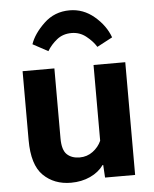

<svg xmlns="http://www.w3.org/2000/svg" viewBox="-55 -818 700 874"><g transform="rotate(-5 295.5 -381.0)"><path d="M58.6 -200.4Q58.6 -86.9 108 -38.5Q157.5 10 234.4 10Q283 10 322.4 -8.2Q361.8 -26.4 384.3 -57.9H387L390.4 0H527.8V-515.1H382.8V-168.9Q369.9 -140.1 343.6 -120.7Q317.4 -101.3 283.9 -101.3Q247.1 -101.3 225.5 -121.8Q203.9 -142.3 203.9 -195.6V-515.1H58.6ZM183.6 -595.7Q200.7 -624.3 228.3 -646.5Q255.9 -668.7 295.4 -668.7Q332.8 -668.7 361.8 -645.6Q390.9 -622.6 407.5 -595.7L478 -633.1Q458 -688.2 408.1 -730.3Q358.2 -772.5 295.7 -772.5Q226.6 -772.5 178.2 -726.4Q129.9 -680.4 114 -633.3Z"/></g></svg>

Font: Roboto Flex
Style: Regular
Weight: 400
Designer: Berlow after Robertson
Foundry: Google
Version: Version 3.200;gftools[0.9.32]